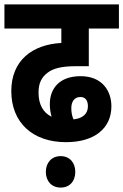

<svg xmlns="http://www.w3.org/2000/svg" viewBox="-20 -642 557 867"><path d="M278 0C406 0 483 -62 483 -162C483 -232 441 -298 344 -298C249 -298 205 -243 205 -172C205 -151 208 -132 213 -115C175 -133 154 -170 154 -224C154 -267 168 -293 194 -313C220 -333 257 -343 322 -343H381V-513H517V-622H0V-513H257V-448C125 -441 31 -368 31 -231C31 -87 129 0 278 0ZM302 -154C302 -180 314 -204 343 -204C365 -204 377 -189 377 -162C377 -127 352 -107 312 -103C305 -118 302 -135 302 -154ZM187 134C187 176 213 205 254 205C295 205 320 176 320 134C320 93 295 63 254 63C213 63 187 93 187 134Z"/></svg>

Font: Noto Sans Devanagari Condensed
Style: Bold
Weight: 700
Width: 3
Designer: Jelle Bosma - Monotype Design Team
Foundry: Monotype Imaging Inc.
Version: Version 2.004